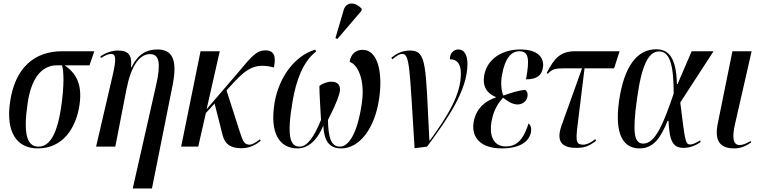

<svg xmlns="http://www.w3.org/2000/svg" viewBox="-20 -824 4288 1079"><path d="M193 10C329 10 407 -98 427 -236C442 -342 414 -409 343 -457H483L510 -536H329C173 -536 63 -443 36 -247C14 -89 68 10 193 10ZM196 0C129 0 111 -77 135 -242C158 -404 227 -457 301 -457H328C340 -425 340 -337 325 -232C302 -68 259 0 196 0Z M726 235H834L951 -350C977 -487 950 -546 865 -546C804 -546 756 -521 719 -446H716C723 -509 706 -540 644 -540C609 -540 577 -529 544 -507L547 -498C571 -514 592 -521 604 -521C631 -521 635 -495 613 -400L520 0H628L690 -319C715 -448 761 -520 823 -520C876 -520 885 -467 857 -344Z M998 0H1094L1137 -189L1186 -242L1232 -61C1245 -13 1277 9 1338 9C1388 9 1425 -16 1445 -33L1441 -41C1422 -27 1400 -11 1383 -11C1354 -11 1345 -29 1329 -79L1253 -316L1293 -360C1372 -445 1420 -470 1519 -445C1532 -504 1523 -541 1471 -541C1417 -541 1386 -496 1316 -414L1141 -210L1215 -536H1107Z M1876 -605 2011 -763 2013 -775C1979 -812 1926 -819 1911 -766L1865 -610ZM1653 10C1708 10 1761 -31 1797 -118C1801 -32 1830 10 1898 10C2000 10 2087 -102 2111 -272C2130 -401 2110 -544 2017 -544C1982 -544 1951 -522 1945 -476C1989 -463 2032 -378 2014 -248C1988 -64 1936 0 1890 0C1840 0 1825 -51 1823 -150C1848 -199 1875 -255 1886 -294C1901 -341 1881 -365 1842 -365C1823 -365 1795 -357 1775 -341C1775 -291 1780 -229 1784 -150C1742 -45 1702 0 1664 0C1612 0 1589 -52 1625 -259C1644 -367 1680 -476 1757 -535L1751 -545C1627 -507 1547 -380 1524 -252C1493 -74 1551 10 1653 10Z M2310 9 2380 0C2497 -158 2607 -317 2607 -465C2607 -520 2585 -546 2557 -546C2527 -546 2508 -523 2508 -491C2550 -491 2570 -464 2570 -410C2570 -295 2501 -179 2396 -35H2393C2371 -458 2380 -540 2284 -540C2247 -540 2213 -528 2179 -499L2185 -491C2211 -512 2226 -521 2240 -521C2284 -521 2281 -443 2310 9Z M2799 10C2906 10 2955 -31 2964 -82C2968 -103 2962 -122 2950 -130C2918 -25 2873 -1 2822 -1C2746 -1 2730 -74 2742 -140C2755 -215 2787 -252 2807 -275C2844 -246 2867 -237 2890 -237C2917 -237 2940 -256 2944 -281C2948 -303 2939 -314 2931 -319C2897 -316 2858 -305 2809 -287C2801 -300 2791 -349 2801 -402C2818 -500 2856 -536 2898 -536C2950 -536 2958 -496 2936 -378C3001 -378 3025 -404 3031 -444C3039 -489 3015 -546 2904 -546C2806 -546 2718 -496 2701 -400C2690 -338 2718 -298 2766 -279V-276C2708 -257 2656 -216 2642 -139C2627 -53 2680 10 2799 10Z M3218 7C3263 7 3289 -1 3330 -33L3325 -42C3307 -27 3281 -11 3257 -11C3218 -11 3217 -33 3223 -97L3265 -440H3431L3462 -536H3212C3132 -536 3095 -499 3052 -413L3059 -410C3084 -437 3101 -440 3158 -440H3251L3136 -119C3104 -29 3137 7 3218 7Z M3574 10C3656 10 3694 -54 3732 -145H3737C3742 -26 3764 7 3822 7C3862 7 3895 -10 3918 -26L3914 -35C3900 -25 3875 -12 3858 -12C3830 -12 3829 -42 3803 -248L3990 -536H3867L3788 -352H3784C3781 -515 3727 -547 3667 -547C3561 -547 3487 -452 3459 -257C3432 -65 3485 10 3574 10ZM3595 -17C3544 -17 3533 -77 3560 -270C3586 -460 3625 -535 3684 -535C3740 -535 3766 -471 3766 -298C3707 -125 3662 -17 3595 -17Z M4107 10C4144 10 4173 -4 4201 -23L4198 -32C4177 -19 4157 -9 4136 -9C4097 -9 4095 -58 4110 -124L4204 -536H4096L4014 -131C3993 -30 4028 10 4107 10Z"/></svg>

Font: Noto Serif Display ExtraCondensed Medium
Style: Italic
Weight: 500
Width: 2
Italic angle: -12°
Designer: Monotype Design Team
Foundry: Monotype Imaging Inc.
Version: Version 2.009